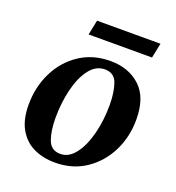

<svg xmlns="http://www.w3.org/2000/svg" viewBox="-119 -718 755 825"><g transform="rotate(20 259.0 -305.5)"><path d="M222 12Q168 12 125 -8.5Q82 -29 57 -72.5Q32 -116 32 -184Q32 -264 65 -331.5Q98 -399 158.5 -439.5Q219 -480 300 -480Q383 -480 436 -431Q489 -382 489 -281Q489 -202 456 -135.5Q423 -69 363 -28.5Q303 12 222 12ZM232 -31Q271 -31 300 -69.5Q329 -108 344.5 -169.5Q360 -231 360 -300Q360 -359 346 -398.5Q332 -438 289 -438Q248 -438 219 -400Q190 -362 175 -300.5Q160 -239 160 -169Q160 -111 174.5 -71Q189 -31 232 -31ZM461 -555H171L185 -623H475Z"/></g></svg>

Font: STIX Two Text SemiBold
Style: Italic
Weight: 600
Italic angle: -12°
Designer: Ross Mills, John Hudson & Paul Hanslow, Tiro Typeworks Ltd; with prior portions MicroPress Inc. and Coen Hoffman, Elsevi
Foundry: Tiro Typeworks Ltd
Version: Version 2.13 b171